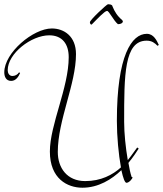

<svg xmlns="http://www.w3.org/2000/svg" viewBox="-20 -833 762 897"><path d="M621 -144C610 -130 596 -108 577 -85C567 -143 560 -210 560 -264C560 -482 560 -643 665 -643C690 -643 703 -632 716 -619L722 -623C712 -644 698 -675 666 -675C595 -675 526 -574 526 -268C526 -196 534 -111 545 -51C506 -16 452 13 378 13C293 13 250 -49 250 -123C250 -272 335 -440 335 -580C335 -664 279 -700 222 -700C135 -700 0 -587 0 -495C0 -477 7 -455 32 -455C55 -455 67 -476 74 -492L69 -495C62 -484 50 -478 38 -478C22 -478 16 -493 16 -505C16 -583 126 -668 210 -668C272 -668 301 -626 301 -566C301 -424 213 -250 213 -125C213 2 295 44 365 44C440 44 502 5 547 -38C555 -2 563 21 571 21C583 21 599 2 599 -4C599 -5 598 -6 597 -6H595C589 -24 584 -47 580 -72C603 -100 619 -125 628 -139ZM410 -720C434 -744 469 -782 480 -782C490 -782 510 -737 531 -720C545 -720 554 -726 554 -733C554 -735 552 -738 550 -740C528 -758 515 -780 506 -802C505 -814 486 -813 484 -813C479 -813 400 -740 400 -729C400 -724 403 -718 407 -718C408 -718 409 -719 410 -720Z"/></svg>

Font: Stalemate
Style: Regular
Weight: 400
Designer: Astigmatic (AOETI)
Foundry: Astigmatic (AOETI)
Version: Version 001.000